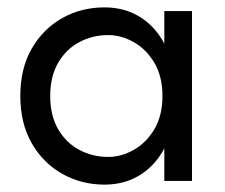

<svg xmlns="http://www.w3.org/2000/svg" viewBox="-20 -490 610 520"><path d="M35 -230Q35 -305 66 -358.5Q97 -412 148.5 -441Q200 -470 263 -470Q317 -470 358.5 -444.5Q400 -419 425 -372V-460H500V0H425V-88Q400 -41 358.5 -15.5Q317 10 263 10Q201 10 149 -19Q97 -48 66 -102Q35 -156 35 -230ZM116 -230Q116 -177 137.5 -140Q159 -103 195 -84Q231 -65 273 -65Q308 -65 342 -84Q376 -103 398 -140Q420 -177 420 -230Q420 -283 398 -320Q376 -357 342 -376Q308 -395 273 -395Q231 -395 195 -376Q159 -357 137.5 -320Q116 -283 116 -230Z"/></svg>

Font: Von Book
Style: Regular
Weight: 400
Version: Version 4.000; ttfautohint (v1.8.4.7-5d5b)